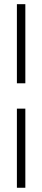

<svg xmlns="http://www.w3.org/2000/svg" viewBox="-20 -865 200 910"><path d="M100.1 -350.1V24.9H60.1V-350.1ZM60.1 -470.2V-845.2H100.1V-470.2Z"/></svg>

Font: Rochester
Style: Regular
Weight: 400
Version: Version 1.006